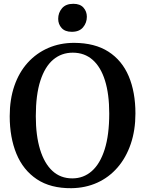

<svg xmlns="http://www.w3.org/2000/svg" viewBox="-20 -977 762 1008"><path d="M355 11Q245.5 12 173.5 -36Q101.5 -84 66.2 -169.8Q31 -255.5 31 -367Q31 -455.5 55.5 -526.5Q80 -597.5 125.5 -647.8Q171 -698 233 -725Q295 -752 369.5 -752Q478 -751.5 549.2 -705.8Q620.5 -660 655.8 -576.8Q691 -493.5 691 -381Q691 -293.5 666.5 -221.5Q642 -149.5 597.2 -97.8Q552.5 -46 490.8 -18Q429 10 355 11ZM359.5 -40.5Q418.5 -40.5 462 -78.8Q505.5 -117 529.5 -192.8Q553.5 -268.5 553.5 -381Q553.5 -483 531.2 -554.2Q509 -625.5 466.2 -663Q423.5 -700.5 362 -700.5Q303 -700.5 259.5 -664Q216 -627.5 192 -553.5Q168 -479.5 168 -367Q168 -265 190.5 -191.8Q213 -118.5 255.5 -79.5Q298 -40.5 359.5 -40.5ZM356.5 -810Q321.5 -810 303.5 -830Q285.5 -850 285.5 -878Q285.5 -910 305.5 -933.5Q325.5 -957 364.5 -957H365.5Q400.5 -957 418.2 -937Q436 -917 436 -889Q436 -857.5 416.2 -833.8Q396.5 -810 357.5 -810Z"/></svg>

Font: Merriweather 36pt SemiBold
Style: Regular
Weight: 600
Version: Version 2.100